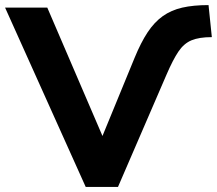

<svg xmlns="http://www.w3.org/2000/svg" viewBox="-37 -735 853 755"><path d="M300 0 -17 -705H149L391 -142H342L492 -507Q517 -568 543.5 -608Q570 -648 603 -671.5Q636 -695 679.5 -705Q723 -715 783 -715L796 -589Q746 -589 716 -576.5Q686 -564 664.5 -532Q643 -500 618 -442L427 0Z"/></svg>

Font: Nunito Sans 12pt ExtraBold
Style: Regular
Weight: 800
Designer: Vernon Adams
Foundry: Vernon Adams
Version: Version 3.101;gftools[0.9.27]